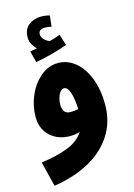

<svg xmlns="http://www.w3.org/2000/svg" viewBox="-139 -787 759 1088"><g transform="rotate(-15 241.0 -243.0)"><path d="M437 -141Q437 -40 387 37.5Q337 115 248 163.5Q159 212 41 230L5 84Q100 71 163.5 45.5Q227 20 258 -28Q233 -19 200 -19Q130 -19 84 -61Q38 -103 38 -175Q38 -239 64.5 -299.5Q91 -360 137 -398.5Q183 -437 239 -437Q295 -437 340.5 -399Q386 -361 411.5 -293.5Q437 -226 437 -141ZM237 -150Q263 -150 283 -155Q281 -215 268.5 -252.5Q256 -290 235 -290Q217 -290 204 -263.5Q191 -237 191 -205Q191 -150 237 -150ZM310 -524Q215 -490 122 -474L105 -541L146 -548Q131 -562 121 -580.5Q111 -599 111 -620Q111 -669 141.5 -692.5Q172 -716 214 -716Q242 -716 265 -709L258 -645Q238 -650 219 -650Q201 -650 191.5 -642.5Q182 -635 182 -621Q182 -603 196 -589Q210 -575 228 -569Q258 -577 290 -589Z"/></g></svg>

Font: Noto Sans Arabic CondBlack
Style: Regular
Weight: 900
Width: 3
Designer: Nadine Chahine
Foundry: Monotype Imaging Inc.
Version: Version 1.001